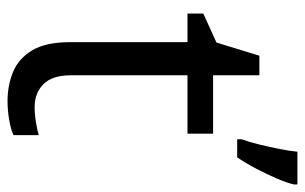

<svg xmlns="http://www.w3.org/2000/svg" viewBox="-170 -630 810 510"><g transform="rotate(90 235.0 -375.0)"><path d="M264 -62Q284 -62 305 -65.5Q326 -69 339 -73V-6Q325 1 299 5.5Q273 10 249 10Q207 10 171.5 -4.5Q136 -19 114 -55Q92 -91 92 -156V-468H16V-510L93 -545L128 -659H180V-536H335V-468H180V-158Q180 -109 203.5 -85.5Q227 -62 264 -62ZM470 -751Q466 -733 454.5 -706Q443 -679 428 -650.5Q413 -622 398 -600H350V-612Q357 -631 363.5 -657.5Q370 -684 375.5 -711.5Q381 -739 383 -760H470Z"/></g></svg>

Font: Noto Sans Myanmar UI
Style: Regular
Weight: 400
Designer: Monotype Design Team
Foundry: Monotype Imaging Inc.
Version: Version 2.103; ttfautohint (v1.8.4.7-5d5b)